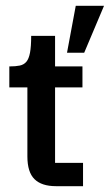

<svg xmlns="http://www.w3.org/2000/svg" viewBox="-20 -639 377 659"><path d="M172 0Q123 0 98.5 -24Q74 -48 74 -102V-350H169V-80H265V0ZM12 -339V-411Q34 -411 48 -414Q62 -417 70.5 -427Q79 -437 83 -458Q87 -479 87 -516H169V-411H263V-339ZM210 -458 240 -619H337L269 -458Z"/></svg>

Font: Darker Grotesque
Style: Bold
Weight: 700
Designer: Gabriel Lam
Foundry: TypeRant
Version: Version 1.000;gftools[0.9.28]